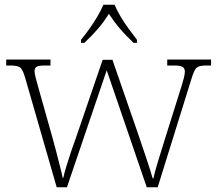

<svg xmlns="http://www.w3.org/2000/svg" viewBox="-20 -786 908 806"><path d="M86 -458Q76 -493 65.5 -502Q55 -511 24 -511H6V-536H192V-511H168Q142 -511 133.5 -505.5Q125 -500 125 -487Q125 -478 130.5 -457Q136 -436 140 -422L200 -209Q207 -185 215.5 -151.5Q224 -118 232 -87Q240 -56 243 -40H246Q249 -56 258.5 -87.5Q268 -119 279.5 -153Q291 -187 300 -211L411 -535H452L559 -226Q565 -208 574 -181.5Q583 -155 592.5 -127Q602 -99 609.5 -75Q617 -51 621 -37H624Q629 -62 643 -107.5Q657 -153 675 -211L741 -421Q747 -440 751.5 -457.5Q756 -475 756 -485Q756 -498 747.5 -504.5Q739 -511 712 -511H682V-536H866V-511H846Q815 -511 805 -501.5Q795 -492 784 -456L642 0H596L428 -491L261 0H218ZM320 -619Q336 -638 354.5 -664Q373 -690 389 -717Q405 -744 414 -766H461Q470 -744 486 -717Q502 -690 521 -664Q540 -638 555 -619V-606H541Q506 -639 483 -666Q460 -693 437 -728Q415 -693 392 -666Q369 -639 334 -606H320Z"/></svg>

Font: Noto Serif Tamil ExtraLight
Style: Italic
Weight: 200
Italic angle: -12°
Designer: Indian Type Foundry, Tom Grace, and the Monotype Design Team
Foundry: Monotype Imaging Inc.
Version: Version 2.003; ttfautohint (v1.8.4.7-5d5b)